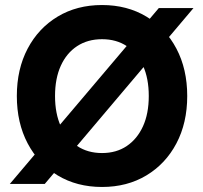

<svg xmlns="http://www.w3.org/2000/svg" viewBox="-20 -732 808 764"><path d="M19 0 612 -700H750L158 0ZM386 12Q286 12 209.5 -34Q133 -80 90 -161.5Q47 -243 47 -350Q47 -457 90 -538.5Q133 -620 209.5 -666Q286 -712 386 -712Q486 -712 562.5 -666Q639 -620 682 -538.5Q725 -457 725 -350Q725 -243 682 -161.5Q639 -80 562.5 -34Q486 12 386 12ZM386 -123Q443 -123 484.5 -151Q526 -179 549 -229.5Q572 -280 572 -350Q572 -420 549 -470.5Q526 -521 484.5 -548.5Q443 -576 386 -576Q329 -576 287 -548.5Q245 -521 222 -470.5Q199 -420 199 -350Q199 -280 222 -229.5Q245 -179 287 -151Q329 -123 386 -123Z"/></svg>

Font: DM Sans 11pt Black
Style: Regular
Weight: 900
Version: Version 4.004;gftools[0.9.30]